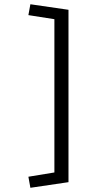

<svg xmlns="http://www.w3.org/2000/svg" viewBox="-20 -705 444 898"><path d="M112.8 121.6 234.4 101.6V-615.2L112.8 -634.3L122.1 -685.1L300.3 -659.2V147L122.1 173.3Z"/></svg>

Font: Rohingya Solluk
Style: Regular
Weight: 400
Designer: SIL International
Foundry: SIL International
Version: Version 1.001